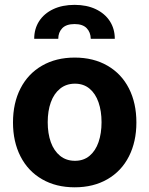

<svg xmlns="http://www.w3.org/2000/svg" viewBox="-20 -780 630 810"><path d="M34.8 -263.2Q34.8 -345.3 66.5 -407Q98.1 -468.8 157.2 -502.9Q216.2 -537.1 295.2 -537.1Q374.3 -537.1 433.4 -502.9Q492.5 -468.8 523.9 -407Q555.4 -345.3 555.4 -263.2Q555.4 -182.2 523.9 -120.2Q492.5 -58.2 433.4 -24Q374.3 10.2 295.2 10.2Q216.2 10.2 157.2 -24Q98.1 -58.2 66.5 -120.2Q34.8 -182.2 34.8 -263.2ZM408.4 -264.4Q408.4 -311.3 395.7 -348.1Q383 -385 357.8 -406Q332.6 -427 296.3 -427Q259.5 -427 233.5 -406Q207.6 -385 194.4 -348.4Q181.3 -311.9 181.3 -264.4Q181.3 -216.9 194.4 -180.2Q207.6 -143.6 233.5 -122.6Q259.5 -101.6 296.3 -101.6Q332.6 -101.6 357.8 -122.6Q383 -143.6 395.7 -180.5Q408.4 -217.4 408.4 -264.4ZM294.7 -759.5Q345.8 -759.5 384.1 -741.3Q422.4 -723 443.4 -690.7Q464.3 -658.3 464.3 -616.4H362.9Q362.3 -643.8 345.7 -661.1Q329 -678.5 294.7 -678.5Q259.5 -678.5 242.6 -660.9Q225.8 -643.3 225.8 -616.4H124.3Q124.3 -658.3 145.1 -690.7Q166 -723 204.5 -741.3Q243 -759.5 294.7 -759.5Z"/></svg>

Font: Pretendard Std Variable
Style: Regular
Weight: 400
Designer: Base glyphs from Inter by Rasmus Andersson; Hangeul glyphs from Noto Sans CJK(Source Han Sans) by Jang Soo-young and Kan
Foundry: Kil Hyung-jin
Version: Version 1.309;Glyphs 3.2 (3225)